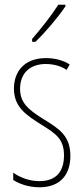

<svg xmlns="http://www.w3.org/2000/svg" viewBox="-20 -783 352 813"><path d="M257 -756V-763H227C193 -711 161 -671 116 -618V-606H130C169 -643 224 -707 257 -756ZM278 -123C278 -210 228 -239 162 -280C98 -320 65 -349 65 -407C65 -475 109 -512 174 -512C206 -512 240 -503 262 -487L275 -510C249 -527 213 -537 175 -537C82 -537 39 -479 39 -408C39 -330 90 -296 157 -254C216 -217 251 -195 251 -125C251 -56 217 -16 147 -16C105 -16 65 -31 36 -52V-21C59 -6 98 10 147 10C235 10 278 -43 278 -123Z"/></svg>

Font: Noto Sans Myanmar UI ExtraCondensed Thin
Style: Regular
Weight: 100
Width: 2
Designer: Monotype Design Team
Foundry: Monotype Imaging Inc.
Version: Version 2.103